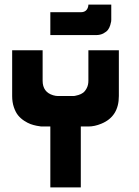

<svg xmlns="http://www.w3.org/2000/svg" viewBox="-20 -820 606 840"><path d="M500 -399.9Q500 -310.1 423.3 -278.8Q394 -266.6 366.7 -266.6H333.5V0H200.2V-266.6H166.5Q163.6 -266.6 158.9 -266.8Q154.3 -267.1 140.4 -269.8Q126.5 -272.5 113.8 -277.1Q101.1 -281.7 85.7 -291.7Q70.3 -301.8 59.3 -315.2Q48.3 -328.6 40.8 -350.6Q33.2 -372.6 33.2 -399.9V-600.1H166.5V-466.8Q166.5 -417 212.4 -403.3Q224.1 -399.9 233.4 -399.9H299.8Q302.7 -399.9 307.1 -400.4Q311.5 -400.9 323 -404.3Q334.5 -407.7 343.3 -414.1Q352.1 -420.4 359.4 -434.3Q366.7 -448.2 366.7 -466.8V-600.1H500ZM466.8 -799.8V-733.4Q466.8 -730.5 466.3 -726.1Q465.8 -721.7 462.4 -710.2Q459 -698.7 452.6 -689.9Q446.3 -681.2 432.4 -673.8Q418.5 -666.5 399.9 -666.5H200.2V-766.6H333.5Q360.8 -766.6 366.2 -793.5Q366.7 -799.8 366.7 -799.8Z"/></svg>

Font: Malkor
Style: Bold
Weight: 700
Version: Version 1.3